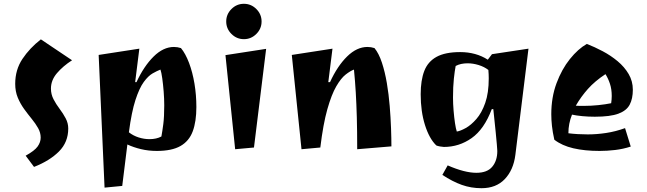

<svg xmlns="http://www.w3.org/2000/svg" viewBox="-20 -770 3404 1010"><path d="M159 108 115 49Q162 23 178 0.5Q194 -22 194 -46Q194 -72 180.5 -96Q167 -120 147 -144.5Q127 -169 107 -196.5Q87 -224 73.5 -256.5Q60 -289 60 -329Q60 -403 98 -460Q136 -517 195 -563L359 -453Q311 -422 279.5 -385Q248 -348 248 -304Q248 -274 261.5 -248Q275 -222 293.5 -197.5Q312 -173 325.5 -147.5Q339 -122 339 -94Q339 -22 290 27Q241 76 159 108Z M530 217 499 -481 713 -514 691 -338H698Q737 -422 788 -472.5Q839 -523 895 -523Q914 -523 932 -517Q956 -488 974.5 -439Q993 -390 1003 -330Q1013 -270 1013 -207Q1013 -131 994 -79.5Q975 -28 929.5 -2Q884 24 805 24Q761 24 721.5 14.5Q682 5 650 -10L623 208ZM766 -38Q803 -38 829 -52Q834 -79 839 -117Q844 -155 844 -216Q844 -250 841 -288Q838 -326 833.5 -358Q829 -390 824 -404Q806 -397 783 -384Q760 -371 736.5 -339Q713 -307 692.5 -244Q672 -181 658 -74Q681 -56 709.5 -47Q738 -38 766 -38Z M1263 -564Q1225 -564 1197.5 -591.5Q1170 -619 1170 -657Q1170 -695 1197.5 -722.5Q1225 -750 1263 -750Q1301 -750 1328.5 -722.5Q1356 -695 1356 -657Q1356 -619 1328.5 -591.5Q1301 -564 1263 -564ZM1217 15 1166 -480 1380 -513 1316 6Z M1566 15 1515 -481 1729 -514 1707 -338H1716Q1755 -423 1806 -473Q1857 -523 1913 -523Q1932 -523 1950 -517Q1973 -489 1989 -440.5Q2005 -392 2015 -333Q2025 -274 2030 -212.5Q2035 -151 2037 -95.5Q2039 -40 2039 0L1859 15Q1859 -82 1857 -153Q1855 -224 1851.5 -283.5Q1848 -343 1842 -404Q1823 -397 1798.5 -378Q1774 -359 1749 -316Q1724 -273 1702 -195.5Q1680 -118 1665 6Z M2513 220Q2458 220 2409 202.5Q2360 185 2307 150L2335 100Q2424 139 2486 139Q2543 139 2569.5 107Q2596 75 2596 25Q2596 22 2595.5 15.5Q2595 9 2593.5 -11.5Q2592 -32 2587.5 -75.5Q2583 -119 2575 -196H2567Q2527 -90 2461 -43.5Q2395 3 2315 3Q2309 3 2295 0.5Q2281 -2 2275 -5Q2238 -41 2215.5 -112.5Q2193 -184 2193 -274Q2193 -348 2212 -397Q2231 -446 2276.5 -471Q2322 -496 2401 -496Q2442 -496 2478.5 -486Q2515 -476 2546 -456L2568 -485L2760 -514L2691 45Q2681 124 2635.5 172Q2590 220 2513 220ZM2383 -78Q2402 -81 2430 -96.5Q2458 -112 2486 -144Q2514 -176 2532.5 -228.5Q2551 -281 2551 -358Q2551 -369 2550.5 -379.5Q2550 -390 2549 -402Q2527 -419 2497.5 -428Q2468 -437 2440 -437Q2403 -437 2377 -423Q2372 -398 2367.5 -356Q2363 -314 2363 -256Q2363 -225 2366 -188.5Q2369 -152 2373.5 -122Q2378 -92 2383 -78Z M3134 24Q3056 24 2996 10Q2936 -4 2896 -35Q2887 -75 2883.5 -107.5Q2880 -140 2880 -169Q2880 -258 2907.5 -332Q2935 -406 2978 -459.5Q3021 -513 3067 -539Q3108 -523 3150.5 -500.5Q3193 -478 3229 -448Q3265 -418 3287 -380.5Q3309 -343 3309 -298Q3309 -251 3292.5 -219.5Q3276 -188 3233 -172Q3190 -156 3109 -156Q3075 -156 3043.5 -159Q3012 -162 2989 -167Q2970 -120 2970 -69Q2993 -66 3020 -64.5Q3047 -63 3072 -63Q3119 -63 3168.5 -70.5Q3218 -78 3268 -96L3298 1Q3258 14 3216 19Q3174 24 3134 24ZM3051 -213Q3089 -213 3127.5 -217Q3166 -221 3195 -227Q3198 -247 3198 -265Q3198 -301 3188.5 -329.5Q3179 -358 3165 -380Q3109 -343 3072.5 -302Q3036 -261 3009 -214Q3019 -213 3030 -213Q3041 -213 3051 -213Z"/></svg>

Font: Joti One
Style: Regular
Weight: 400
Designer: Eduardo Rodriguez Tunni
Foundry: Eduardo Rodriguez Tunni
Version: Version 1.002; ttfautohint (v1.8.4.7-5d5b);gftools[0.9.24]